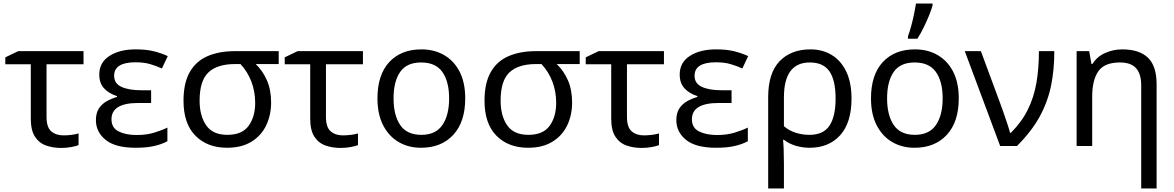

<svg xmlns="http://www.w3.org/2000/svg" viewBox="-20 -825 6637 1085"><path d="M452 -536V-462H243V-164Q243 -106 269.5 -83Q296 -60 339 -60Q361 -60 384.5 -63Q408 -66 424 -71V-5Q410 1 382.5 6Q355 11 326 11Q280 11 241 -2.5Q202 -16 178 -52Q154 -88 154 -155V-462H10V-501L83 -536Z M834 -315V-243H761Q610 -243 610 -151Q610 -102 651 -82Q692 -62 752 -62Q807 -62 850 -75Q893 -88 926 -104V-27Q895 -10 852 0Q809 10 747 10Q632 10 577 -34.5Q522 -79 522 -146Q522 -186 538.5 -211.5Q555 -237 582 -252.5Q609 -268 641 -277V-282Q596 -296 568.5 -325.5Q541 -355 541 -404Q541 -472 598.5 -509Q656 -546 747 -546Q805 -546 846.5 -536Q888 -526 928 -508L895 -438Q862 -453 827.5 -463Q793 -473 746 -473Q625 -473 625 -397Q625 -353 666.5 -334Q708 -315 778 -315Z M1512 -246Q1512 -174 1484 -116Q1456 -58 1400.5 -24Q1345 10 1263 10Q1152 10 1084.5 -58Q1017 -126 1017 -256Q1017 -356 1052.5 -418Q1088 -480 1153.5 -508Q1219 -536 1308 -536H1555V-463H1425Q1464 -426 1488 -372Q1512 -318 1512 -246ZM1108 -256Q1108 -171 1145 -117Q1182 -63 1265 -63Q1348 -63 1385 -114Q1422 -165 1422 -244Q1422 -308 1400.5 -364Q1379 -420 1339 -463H1308Q1208 -463 1158 -416Q1108 -369 1108 -256Z M2031 -536V-462H1822V-164Q1822 -106 1848.5 -83Q1875 -60 1918 -60Q1940 -60 1963.5 -63Q1987 -66 2003 -71V-5Q1989 1 1961.5 6Q1934 11 1905 11Q1859 11 1820 -2.5Q1781 -16 1757 -52Q1733 -88 1733 -155V-462H1589V-501L1662 -536Z M2609 -269Q2609 -136 2541.5 -63Q2474 10 2359 10Q2288 10 2232.5 -22.5Q2177 -55 2145 -117.5Q2113 -180 2113 -269Q2113 -402 2179.5 -474Q2246 -546 2362 -546Q2434 -546 2490 -513.5Q2546 -481 2577.5 -419.5Q2609 -358 2609 -269ZM2204 -269Q2204 -174 2241.5 -118.5Q2279 -63 2361 -63Q2442 -63 2480 -118.5Q2518 -174 2518 -269Q2518 -364 2480 -418Q2442 -472 2360 -472Q2278 -472 2241 -418Q2204 -364 2204 -269Z M3213 -246Q3213 -174 3185 -116Q3157 -58 3101.5 -24Q3046 10 2964 10Q2853 10 2785.5 -58Q2718 -126 2718 -256Q2718 -356 2753.5 -418Q2789 -480 2854.5 -508Q2920 -536 3009 -536H3256V-463H3126Q3165 -426 3189 -372Q3213 -318 3213 -246ZM2809 -256Q2809 -171 2846 -117Q2883 -63 2966 -63Q3049 -63 3086 -114Q3123 -165 3123 -244Q3123 -308 3101.5 -364Q3080 -420 3040 -463H3009Q2909 -463 2859 -416Q2809 -369 2809 -256Z M3732 -536V-462H3523V-164Q3523 -106 3549.5 -83Q3576 -60 3619 -60Q3641 -60 3664.5 -63Q3688 -66 3704 -71V-5Q3690 1 3662.5 6Q3635 11 3606 11Q3560 11 3521 -2.5Q3482 -16 3458 -52Q3434 -88 3434 -155V-462H3290V-501L3363 -536Z M4114 -315V-243H4041Q3890 -243 3890 -151Q3890 -102 3931 -82Q3972 -62 4032 -62Q4087 -62 4130 -75Q4173 -88 4206 -104V-27Q4175 -10 4132 0Q4089 10 4027 10Q3912 10 3857 -34.5Q3802 -79 3802 -146Q3802 -186 3818.5 -211.5Q3835 -237 3862 -252.5Q3889 -268 3921 -277V-282Q3876 -296 3848.5 -325.5Q3821 -355 3821 -404Q3821 -472 3878.5 -509Q3936 -546 4027 -546Q4085 -546 4126.5 -536Q4168 -526 4208 -508L4175 -438Q4142 -453 4107.5 -463Q4073 -473 4026 -473Q3905 -473 3905 -397Q3905 -353 3946.5 -334Q3988 -315 4058 -315Z M4792 -268Q4792 -132 4728 -61Q4664 10 4555 10Q4514 10 4476 -1.5Q4438 -13 4410 -35H4405Q4407 -18 4408.5 17.5Q4410 53 4410 98V240H4321V-275Q4321 -412 4385.5 -479Q4450 -546 4560 -546Q4628 -546 4680.5 -514Q4733 -482 4762.5 -420Q4792 -358 4792 -268ZM4556 -472Q4410 -472 4410 -274V-112Q4438 -87 4476 -75Q4514 -63 4554 -63Q4633 -63 4667.5 -115Q4702 -167 4702 -268Q4702 -371 4667.5 -421.5Q4633 -472 4556 -472Z M5398 -269Q5398 -136 5330.5 -63Q5263 10 5148 10Q5077 10 5021.5 -22.5Q4966 -55 4934 -117.5Q4902 -180 4902 -269Q4902 -402 4968.5 -474Q5035 -546 5151 -546Q5223 -546 5279 -513.5Q5335 -481 5366.5 -419.5Q5398 -358 5398 -269ZM4993 -269Q4993 -174 5030.5 -118.5Q5068 -63 5150 -63Q5231 -63 5269 -118.5Q5307 -174 5307 -269Q5307 -364 5269 -418Q5231 -472 5149 -472Q5067 -472 5030 -418Q4993 -364 4993 -269ZM5111 -606V-620Q5120 -644 5129 -677Q5138 -710 5145 -744Q5152 -778 5156 -805H5250V-794Q5244 -772 5230.5 -738.5Q5217 -705 5199.5 -669.5Q5182 -634 5164 -606Z M5432 -536H5523L5630 -247Q5639 -223 5650.5 -190Q5662 -157 5672.5 -125.5Q5683 -94 5688 -74H5692Q5754 -136 5788.5 -206Q5823 -276 5837 -357.5Q5851 -439 5851 -536H5938Q5938 -431 5919.5 -340.5Q5901 -250 5855.5 -166.5Q5810 -83 5727 0H5632Z M6322 -546Q6418 -546 6467 -499Q6516 -452 6516 -349V240H6429V-343Q6429 -407 6400 -439.5Q6371 -472 6309 -472Q6221 -472 6186.5 -422Q6152 -372 6152 -278V0H6064V-536H6135L6148 -463H6153Q6179 -505 6225 -525.5Q6271 -546 6322 -546Z"/></svg>

Font: Apis
Style: Regular
Weight: 400
Designer: Monotype Design Team
Foundry: Monotype Imaging Inc.
Version: Version 2.000; build 0001